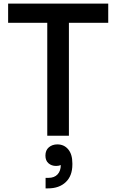

<svg xmlns="http://www.w3.org/2000/svg" viewBox="-20 -750 642 1061"><path d="M360.8 0H241.2V-624H24.9V-730H578.1V-624H360.8ZM245.1 291H231.9V232.9H247.1Q280.3 232.9 298.1 213.6Q315.9 194.3 315.9 162.1Q304.7 167 290 167Q264.6 167 247.8 152.1Q231 137.2 231 109.9Q231 80.1 250 64Q269 47.9 296.9 47.9Q334 47.9 356.9 75.2Q379.9 102.5 379.9 152.8V159.2Q379.9 221.7 343.5 256.3Q307.1 291 245.1 291Z"/></svg>

Font: Sora Medium
Style: Regular
Weight: 500
Designer: Jonathan Barnbrook, Julián Moncada
Foundry: Barnbrook Fonts
Version: Version 2.000